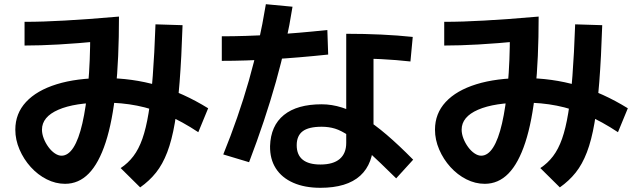

<svg xmlns="http://www.w3.org/2000/svg" viewBox="-20 -836 3040 915"><path d="M290 40Q245 40 202.5 18.5Q160 -3 126.5 -40Q93 -77 73 -123.5Q53 -170 53 -218Q53 -295 104 -350Q155 -405 250 -434.5Q345 -464 477 -464Q611 -464 732.5 -428.5Q854 -393 972 -320L925 -206Q848 -257 777 -287.5Q706 -318 633 -332.5Q560 -347 477 -347Q336 -347 258 -313Q180 -279 180 -218Q180 -198 188.5 -176Q197 -154 211 -135Q225 -116 241.5 -105Q258 -94 273 -94Q305 -94 330 -133Q355 -172 372.5 -248Q390 -324 400 -433Q410 -542 410 -681L462 -640Q348 -629 259.5 -624Q171 -619 97 -619V-732Q142 -732 188.5 -733.5Q235 -735 288 -738Q341 -741 404.5 -745.5Q468 -750 547 -757Q547 -556 531.5 -406.5Q516 -257 483.5 -157.5Q451 -58 403 -9Q355 40 290 40ZM555 -35Q590 -58 615.5 -91.5Q641 -125 658.5 -174.5Q676 -224 688 -297Q700 -370 708 -474Q716 -578 721 -720L850 -716Q845 -561 836 -446Q827 -331 813 -249.5Q799 -168 777 -110.5Q755 -53 723.5 -13.5Q692 26 648 57Z M1507 59Q1432 59 1377.5 35Q1323 11 1294.5 -33.5Q1266 -78 1267 -140Q1270 -237 1333 -288Q1396 -339 1513 -339Q1561 -339 1610 -323.5Q1659 -308 1711.5 -276Q1764 -244 1822.5 -194Q1881 -144 1949 -75L1868 14Q1788 -65 1734.5 -114Q1681 -163 1643.5 -188.5Q1606 -214 1576.5 -223Q1547 -232 1513 -232Q1451 -232 1422.5 -210.5Q1394 -189 1394 -144Q1394 -98 1422.5 -75Q1451 -52 1507 -52Q1568 -52 1599 -78.5Q1630 -105 1630 -155V-675Q1805 -675 1947 -660L1936 -543Q1802 -558 1644 -558L1760 -643V-168Q1760 -56 1696.5 1.5Q1633 59 1507 59ZM1044 -100Q1116 -277 1166 -452Q1216 -627 1247 -816L1374 -804Q1347 -631 1295 -446.5Q1243 -262 1167 -63ZM1037 -663Q1259 -663 1540 -693L1544 -576Q1260 -546 1037 -546Z M2290 40Q2245 40 2202.5 18.5Q2160 -3 2126.5 -40Q2093 -77 2073 -123.5Q2053 -170 2053 -218Q2053 -295 2104 -350Q2155 -405 2250 -434.5Q2345 -464 2477 -464Q2611 -464 2732.5 -428.5Q2854 -393 2972 -320L2925 -206Q2848 -257 2777 -287.5Q2706 -318 2633 -332.5Q2560 -347 2477 -347Q2336 -347 2258 -313Q2180 -279 2180 -218Q2180 -198 2188.5 -176Q2197 -154 2211 -135Q2225 -116 2241.5 -105Q2258 -94 2273 -94Q2305 -94 2330 -133Q2355 -172 2372.5 -248Q2390 -324 2400 -433Q2410 -542 2410 -681L2462 -640Q2348 -629 2259.5 -624Q2171 -619 2097 -619V-732Q2142 -732 2188.5 -733.5Q2235 -735 2288 -738Q2341 -741 2404.5 -745.5Q2468 -750 2547 -757Q2547 -556 2531.5 -406.5Q2516 -257 2483.5 -157.5Q2451 -58 2403 -9Q2355 40 2290 40ZM2555 -35Q2590 -58 2615.5 -91.5Q2641 -125 2658.5 -174.5Q2676 -224 2688 -297Q2700 -370 2708 -474Q2716 -578 2721 -720L2850 -716Q2845 -561 2836 -446Q2827 -331 2813 -249.5Q2799 -168 2777 -110.5Q2755 -53 2723.5 -13.5Q2692 26 2648 57Z"/></svg>

Font: M PLUS 2 Thin
Style: Bold
Weight: 700
Version: Version 1.001